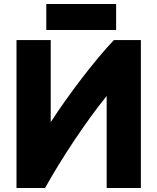

<svg xmlns="http://www.w3.org/2000/svg" viewBox="-20 -913 781 954"><path d="M204 21H62V-714H232V-306C318 -439 449 -612 546 -714H680V21H510V-436C408 -311 282 -120 204 21ZM557 -764H210V-893H557Z"/></svg>

Font: Repo ExtraBold
Style: Bold
Weight: 700
Designer: Stefan Peev
Foundry: Context Ltd
Version: Version 1.502